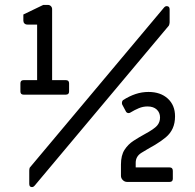

<svg xmlns="http://www.w3.org/2000/svg" viewBox="-20 -740 795 781"><path d="M76 -355Q63 -355 63 -368V-401Q63 -414 76 -414H131V-640H92Q84 -640 79.5 -644.5Q75 -649 75 -656V-681L156 -720H175Q182 -720 187 -715Q192 -710 192 -703V-414H248Q261 -414 261 -401V-368Q261 -355 248 -355ZM497 0Q487 0 479.5 -7.5Q472 -15 472 -25V-71Q472 -108 486.5 -130.5Q501 -153 523.5 -167.5Q546 -182 568 -194Q607 -215 619 -229Q631 -243 631 -262Q631 -282 617.5 -294.5Q604 -307 580 -307Q562 -307 545 -300Q528 -293 510 -282Q507 -280 503 -280Q497 -280 493 -285L477 -315Q476 -317 476 -321Q476 -329 481 -333Q506 -349 531.5 -357.5Q557 -366 584 -366Q633 -366 662.5 -339Q692 -312 692 -267Q692 -239 682.5 -218Q673 -197 654.5 -181.5Q636 -166 611 -151Q579 -133 555.5 -118.5Q532 -104 532 -78V-59H670Q683 -59 683 -45V-13Q683 0 670 0ZM110 21Q99 21 99 8V-46Q99 -50 99.5 -52.5Q100 -55 101 -58L647 -709Q652 -715 658 -715Q670 -715 670 -702V-649Q670 -645 669 -642Q668 -639 667 -636L121 15Q116 21 110 21Z"/></svg>

Font: Miriam Libre Medium
Style: Regular
Weight: 500
Version: Version 2.000